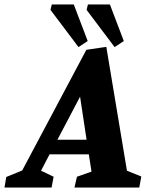

<svg xmlns="http://www.w3.org/2000/svg" viewBox="-86 -836 670 856"><path d="M-66 0 -58 -47 13 -76 299 -614 388 -627 480 -75 544 -49 535 0H246L257 -48L322 -71L310 -148H135L97 -75L153 -48L144 0ZM170 -213H300L271 -405ZM425 -626 300 -792 306 -816H404L466 -653ZM264 -626 139 -792 145 -816H243L305 -653Z"/></svg>

Font: Manuale ExtraBold
Style: Italic
Weight: 800
Italic angle: -11°
Designer: Eduardo Tunni / Pablo Cosgaya
Foundry: Eduardo Tunni / Pablo Cosgaya
Version: Version 1.002